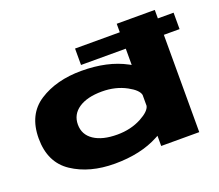

<svg xmlns="http://www.w3.org/2000/svg" viewBox="-129 -969 1325 1159"><g transform="rotate(-20 534.0 -390.0)"><path d="M434.5 -625V-730.5H722V-785H966.5V-730.5H1067.5V-625H966.5V0H722V-65.5Q715 -61.5 708 -58Q591 5 423.5 5Q262.5 5 152.5 -67.8Q42.5 -140.5 42.5 -294.8Q42.5 -449 152.5 -520Q262.5 -591 423.5 -591Q591 -591 708 -528Q715 -524.5 722 -520.5V-625ZM722 -258V-328Q715 -361 654 -394Q585 -431.5 497.5 -431.5Q402.5 -431.5 348 -394.8Q293.5 -358 293.5 -293Q293.5 -228 348 -191.5Q402.5 -155 497.5 -155Q585 -155 654 -192Q715 -225 722 -258Z"/></g></svg>

Font: Anybody UltraExpanded ExtraBold
Style: Regular
Weight: 800
Width: 9
Designer: Tyler Finck
Foundry: Etcetera Type Company
Version: Version 1.010; ttfautohint (v1.8.3) -l 8 -r 50 -G 200 -x 14 